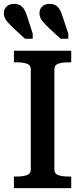

<svg xmlns="http://www.w3.org/2000/svg" viewBox="-28 -972 432 992"><path d="M295 -888 325 -798V-772H285L226 -826Q203 -848 189.5 -865Q176 -882 176 -904Q176 -925 190 -938.5Q204 -952 229 -952Q246 -952 258.5 -945Q271 -938 280 -923.5Q289 -909 295 -888ZM112 -888 141 -798V-772H101L42 -826Q19 -848 5.5 -865Q-8 -882 -8 -904Q-8 -925 6.5 -938.5Q21 -952 45 -952Q63 -952 75.5 -945Q88 -938 97 -923.5Q106 -909 112 -888ZM131 -96V-614Q131 -636 110.5 -643Q90 -650 59 -650H44V-710H340V-650H325Q294 -650 273.5 -643Q253 -636 253 -614V-96Q253 -74 273.5 -67Q294 -60 325 -60H340V0H44V-60H59Q90 -60 110.5 -67Q131 -74 131 -96Z"/></svg>

Font: Roboto Serif SemiCondensed Medium
Style: Regular
Weight: 500
Width: 4
Designer: Greg Gazdowicz
Foundry: Commercial Type
Version: Version 1.007